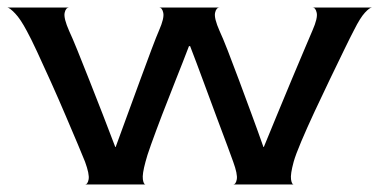

<svg xmlns="http://www.w3.org/2000/svg" viewBox="-20 -488 1004 508"><path d="M205 0Q212 0 214.5 -13.5Q217 -27 205 -60Q200 -73 186 -106Q172 -139 153.5 -182.5Q135 -226 115 -270.5Q95 -315 78 -351.5Q61 -388 51 -406Q34 -438 20 -452.5Q6 -467 0 -468H163Q154 -468 151 -454Q148 -440 163 -406Q171 -389 185 -354.5Q199 -320 216.5 -275.5Q234 -231 252 -185Q270 -139 285 -99H286Q301 -140 318 -186.5Q335 -233 351.5 -278Q368 -323 381 -357.5Q394 -392 401 -408Q415 -440 412 -454Q409 -468 401 -468H561Q552 -468 549 -454Q546 -440 561 -406Q569 -389 582.5 -354.5Q596 -320 612.5 -275.5Q629 -231 646 -185Q663 -139 677 -99H678Q695 -140 714 -186.5Q733 -233 752 -278Q771 -323 785.5 -357.5Q800 -392 807 -408Q821 -440 818 -454Q815 -468 807 -468H964Q958 -468 945.5 -454.5Q933 -441 917 -409Q908 -392 891 -357Q874 -322 853 -278.5Q832 -235 812 -192Q792 -149 777 -113.5Q762 -78 757 -60Q748 -27 750 -13.5Q752 0 757 0H597Q604 0 606.5 -13.5Q609 -27 597 -60Q594 -69 582 -101Q570 -133 553 -178.5Q536 -224 518 -273Q500 -322 483 -366H480Q464 -324 445 -276.5Q426 -229 409 -184.5Q392 -140 380 -106.5Q368 -73 365 -60Q356 -27 358 -13.5Q360 0 365 0Z"/></svg>

Font: Red Rose
Style: Regular
Weight: 400
Designer: Jaikishan Patel
Version: Version 2.000; ttfautohint (v1.8.3)